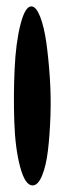

<svg xmlns="http://www.w3.org/2000/svg" viewBox="-20 -585 197 587"><path d="M76.7 -565.4Q90.8 -564.5 102.8 -533.9Q114.7 -503.4 121.6 -455.1Q128.4 -406.7 132.3 -348.4Q136.2 -290 134.3 -231.9Q132.3 -173.8 126.7 -126Q121.1 -78.1 108.6 -48.1Q96.2 -18.1 79.6 -18.1Q56.6 -18.1 41.5 -75Q26.4 -131.8 23.7 -212.6Q21 -293.5 24.7 -374Q28.3 -454.6 42.7 -510.7Q57.1 -566.9 76.7 -565.4Z"/></svg>

Font: Superheroes Libre
Style: Regular
Weight: 400
Version: Version 001.000